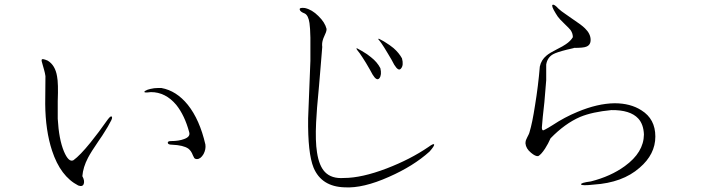

<svg xmlns="http://www.w3.org/2000/svg" viewBox="-20 -801 3040 823"><path d="M173.8 -355.5Q174.8 -241.2 203.1 -155.3Q239.3 -44.9 315.4 -5.9Q334 1 338.9 -12.7Q343.8 -26.4 333 -45.9Q335.9 -84 357.4 -125Q370.1 -149.4 402.3 -196.3Q420.9 -222.7 428.7 -236.3Q443.4 -258.8 452.1 -276.4Q463.9 -295.9 459 -300.8Q455.1 -306.6 441.4 -288.1Q402.3 -232.4 368.2 -190.4Q323.2 -134.8 294.9 -114.3Q274.4 -103.5 253.9 -152.3Q232.4 -204.1 227.5 -292V-367.2Q230.5 -444.3 224.6 -473.6Q216.8 -521.5 184.6 -541Q162.1 -550.8 159.2 -545.9Q156.2 -543 163.1 -522.5Q167 -509.8 168.9 -502Q172.9 -488.3 174.8 -474.6ZM671.9 -423.8Q736.3 -412.1 785.2 -351.6Q835.9 -288.1 860.4 -181.6Q863.3 -161.1 852.5 -140.6Q839.8 -119.1 824.2 -119.1Q816.4 -119.1 812.5 -124Q810.5 -127 806.6 -135.7Q799.8 -154.3 787.1 -164.1Q765.6 -178.7 717.8 -180.7Q700.2 -180.7 699.2 -188.5Q698.2 -196.3 712.9 -196.3Q747.1 -196.3 769.5 -205.1Q796.9 -214.8 791 -234.4Q771.5 -306.6 735.4 -351.6Q689.5 -406.2 627 -406.2Q606.4 -403.3 600.6 -405.3Q595.7 -407.2 603.5 -412.1Q611.3 -417 625 -419.9Q640.6 -423.8 657.2 -423.8Z M1310.5 -639.6V-540L1300.8 -293.9Q1298.8 -144.5 1324.2 -82Q1358.4 -1 1457 2Q1536.1 6.8 1647.5 -43Q1752 -88.9 1821.3 -151.4Q1842.8 -175.8 1840.8 -181.6Q1838.9 -187.5 1816.4 -170.9Q1739.3 -118.2 1637.7 -79.1Q1530.3 -38.1 1454.1 -38.1Q1401.4 -34.2 1373 -63.5Q1347.7 -89.8 1338.9 -147.5Q1331.1 -196.3 1335 -276.4Q1336.9 -324.2 1347.7 -435.5Q1352.5 -488.3 1354.5 -516.6Q1358.4 -562.5 1361.3 -599.6Q1359.4 -614.3 1363.3 -627.9Q1365.2 -635.7 1371.1 -648.4Q1375 -657.2 1377 -662.1Q1379.9 -669.9 1379.9 -676.8Q1373 -705.1 1344.7 -732.4Q1317.4 -759.8 1287.1 -766.6Q1263.7 -769.5 1264.6 -760.7Q1265.6 -751 1286.1 -743.2Q1301.8 -735.4 1306.6 -702.1Q1309.6 -682.6 1310.5 -639.6ZM1623 -625 1604.5 -634.8Q1600.6 -635.7 1601.6 -632.8Q1603.5 -630.9 1609.4 -623L1615.2 -615.2Q1626 -599.6 1641.6 -573.2Q1660.2 -543 1669.9 -523.4Q1688.5 -493.2 1699.2 -507.8Q1710.9 -521.5 1703.1 -550.8Q1690.4 -574.2 1667 -594.7Q1653.3 -606.4 1627.9 -622.1ZM1530.3 -583 1510.7 -593.8Q1506.8 -593.8 1507.8 -591.8Q1508.8 -589.8 1513.7 -583L1521.5 -573.2Q1533.2 -556.6 1548.8 -531.2Q1567.4 -500 1577.1 -481.4Q1594.7 -452.1 1606.4 -465.8Q1617.2 -480.5 1610.4 -508.8Q1596.7 -535.2 1570.3 -555.7Q1555.7 -568.4 1530.3 -583Z M2321.3 -457V-524.4Q2326.2 -554.7 2350.6 -568.4Q2366.2 -577.1 2409.2 -587.9L2438.5 -594.7L2440.4 -595.7Q2480.5 -595.7 2492.2 -600.6Q2511.7 -607.4 2511.7 -629.9Q2511.7 -656.2 2487.3 -679.7Q2472.7 -694.3 2432.6 -720.7Q2412.1 -734.4 2403.3 -741.2Q2385.7 -752.9 2374 -763.7Q2355.5 -784.2 2348.6 -780.3Q2341.8 -776.4 2362.3 -743.2Q2369.1 -730.5 2381.8 -716.8Q2387.7 -710 2402.3 -696.3Q2418.9 -680.7 2425.8 -671.9Q2435.5 -658.2 2435.5 -641.6Q2425.8 -625 2405.3 -611.3Q2394.5 -603.5 2367.2 -589.8Q2335.9 -574.2 2322.3 -562.5Q2299.8 -543.9 2293.9 -515.6Q2287.1 -432.6 2273.4 -349.6Q2261.7 -273.4 2250 -235.4Q2249 -230.5 2246.1 -224.6Q2244.1 -221.7 2240.2 -212.9Q2236.3 -205.1 2234.4 -200.2Q2232.4 -193.4 2232.4 -186.5Q2234.4 -164.1 2255.9 -146.5Q2275.4 -129.9 2287.1 -131.8Q2299.8 -138.7 2316.4 -164.1Q2330.1 -185.5 2339.8 -208Q2401.4 -271.5 2466.8 -299.8Q2518.6 -321.3 2600.6 -329.1Q2681.6 -330.1 2715.8 -293Q2738.3 -268.6 2740.2 -224.6Q2739.3 -147.5 2658.2 -88.9Q2597.7 -44.9 2512.7 -23.4Q2468.8 -17.6 2470.7 -10.7Q2472.7 -3.9 2525.4 -9.8Q2648.4 -17.6 2721.7 -82Q2789.1 -139.6 2789.1 -215.8Q2789.1 -291 2729.5 -328.1Q2682.6 -358.4 2614.3 -358.4Q2541 -357.4 2455.1 -321.3Q2400.4 -298.8 2348.6 -264.6L2331.1 -253.9Q2312.5 -243.2 2308.6 -242.2Q2302.7 -242.2 2302.7 -254.9L2306.6 -299.8Q2310.5 -336.9 2313.5 -363.3Q2317.4 -409.2 2321.3 -457Z"/></svg>

Font: Batang
Style: Regular
Weight: 400
Version: Version 2.21